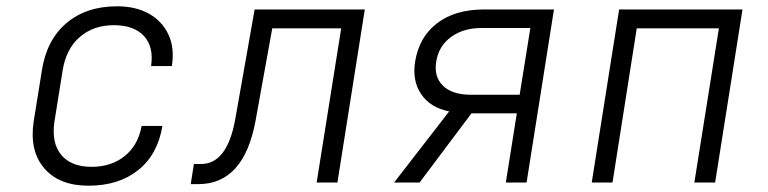

<svg xmlns="http://www.w3.org/2000/svg" viewBox="-20 -580 2440 610"><path d="M261 10Q168 10 120.5 -45.5Q73 -101 87 -194L113 -356Q128 -453 191 -506.5Q254 -560 352 -560Q412 -560 454 -536Q496 -512 515.5 -469.5Q535 -427 526 -370H460Q469 -432 437 -466Q405 -500 342 -500Q277 -500 233.5 -462.5Q190 -425 179 -356L153 -194Q143 -126 174.5 -88Q206 -50 271 -50Q334 -50 376.5 -84.5Q419 -119 430 -180H496Q481 -89 419 -39.5Q357 10 261 10Z M586 5 596 -59H619Q701 -59 727 -199L789 -550H1139L1052 0H986L1064 -490H845L792 -197Q755 5 610 5Z M1232 0 1407 -226Q1347 -238 1318 -281Q1289 -324 1299 -385Q1312 -463 1369 -506.5Q1426 -550 1519 -550H1740L1653 0H1587L1622 -220H1478L1313 0ZM1476 -279H1631L1665 -491H1510Q1452 -491 1413 -462.5Q1374 -434 1366 -385Q1358 -336 1387.5 -307.5Q1417 -279 1476 -279Z M1860 0 1947 -550H2339L2252 0H2186L2264 -490H2003L1926 0Z"/></svg>

Font: JetBrains Mono NL ExtraLight
Style: Italic
Weight: 200
Italic angle: -9°
Monospace: yes
Designer: Philipp Nurullin, Konstantin Bulenkov
Foundry: JetBrains
Version: Version 2.305; ttfautohint (v1.8.4.7-5d5b)